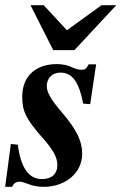

<svg xmlns="http://www.w3.org/2000/svg" viewBox="-39 -710 470 743"><path d="M411 -690H354L220 -593L130 -690H79L167 -516H249ZM333 -461H304C295 -444 291 -440 276 -440C266 -440 256 -442 239 -450C222 -458 201 -462 181 -462C100 -462 47 -416 47 -336C47 -282 59 -252 127 -175C167 -130 183 -101 183 -71C183 -39 163 -17 123 -17C72 -17 41 -62 30 -150L3 -153L-19 13H8C14 -1 24 -7 37 -7C44 -7 54 -4 67 1C89 10 110 13 131 13C213 13 279 -40 279 -115C279 -163 259 -207 199 -277C160 -322 142 -353 142 -376C142 -408 163 -429 195 -429C241 -429 267 -392 283 -309L310 -307Z"/></svg>

Font: XITS
Style: Bold Italic
Weight: 700
Italic angle: -16.33°
Designer: MicroPress Inc., with final additions and corrections provided by Coen Hoffman, Elsevier (retired)
Version: Version 1.302